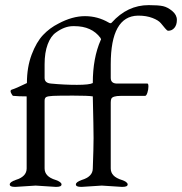

<svg xmlns="http://www.w3.org/2000/svg" viewBox="-20 -726 710 749"><path d="M197 3 119 -2 41 3H38Q18 3 18 -6.5Q18 -16 41 -24Q84 -37 84 -69V-350Q53 -350 32 -352Q29 -352 26 -358Q17 -372 25 -376Q42 -381 85 -402Q85 -464 103.5 -513Q122 -562 148 -589.5Q174 -617 208 -634Q262 -663 311.5 -663Q361 -663 404 -638Q412 -633 416 -638Q477 -706 560 -706Q598 -706 616 -702Q634 -698 652 -683Q670 -668 670 -648.5Q670 -629 660.5 -617.5Q651 -606 636 -606Q632 -606 624.5 -615Q617 -624 607.5 -635.5Q598 -647 574.5 -656Q551 -665 520 -665H518Q412 -663 412 -475V-422Q412 -400 437 -400H555Q559 -400 559 -388.5Q559 -377 555 -364.5Q551 -352 546 -352H452Q418 -352 414 -340Q412 -335 412 -326V-69Q412 -37 455 -24Q478 -16 478 -6.5Q478 3 458 3H455L377 -2L299 3H296Q276 3 276 -6.5Q276 -16 299 -24Q342 -37 342 -69Q345 -151 345 -187.5Q345 -224 342 -350Q324 -353 265.5 -353Q207 -353 187 -352Q167 -351 160.5 -347.5Q154 -344 154 -333V-69Q154 -37 197 -24Q220 -16 220 -6.5Q220 3 200 3ZM270 -624H265Q232 -624 198 -599Q178 -585 166 -553Q154 -521 154 -475V-422Q154 -402 179 -400Q231 -395 280 -395Q329 -395 342 -402Q342 -500 373 -570L374 -571Q374 -572 374 -573Q374 -574 372 -578Q338 -624 270 -624Z"/></svg>

Font: EB Garamond
Style: Regular
Weight: 400
Version: Version 0.012